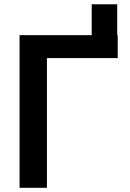

<svg xmlns="http://www.w3.org/2000/svg" viewBox="-20 -895 621 915"><path d="M541 -727.5V-618.2H203.6V0H73.2V-727.5H417V-874.5H538.6V-727.5Z"/></svg>

Font: Inter SemiBold
Style: Regular
Weight: 600
Designer: Rasmus Andersson
Foundry: rsms
Version: Version 4.001;git-9221beed3